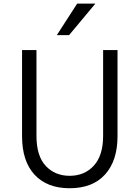

<svg xmlns="http://www.w3.org/2000/svg" viewBox="-20 -1003 756 1041"><path d="M99.6 0ZM99.6 -264.6V-731.4H177.7V-266.6Q177.7 -157.2 228 -103.5Q278.3 -49.8 357.4 -49.8Q438.5 -49.8 488.8 -105Q539.1 -160.2 539.1 -266.6V-731.4H617.2V-264.6Q617.2 -131.8 549.8 -57.1Q482.4 17.6 357.4 17.6Q235.4 17.6 167.5 -55.7Q99.6 -128.9 99.6 -264.6ZM288.1 -812.5 398.4 -983.4H497.1L354.5 -812.5Z"/></svg>

Font: Batunionen A1
Style: Regular
Weight: 400
Designer: HanYang I&C Co.,Ltd.
Foundry: HanYang I&C Co.,Ltd.
Version: Version 2.50; ttfautohint (v1.6)